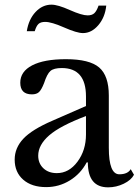

<svg xmlns="http://www.w3.org/2000/svg" viewBox="-20 -794 595 824"><path d="M349 -217V-296Q238 -254 191 -213Q144 -172 144 -126Q144 -93 166 -72Q188 -51 224 -51Q276 -51 312.5 -100Q349 -149 349 -217ZM205 -276 349 -339V-380Q349 -502 245 -502Q211 -502 196.5 -489.5Q182 -477 169 -437Q158 -409 147.5 -399Q137 -389 117 -389Q67 -389 67 -439Q67 -487 118 -513.5Q169 -540 263 -540Q364 -540 405.5 -504.5Q447 -469 447 -384V-160Q447 -46 492 -46Q528 -46 541 -68L555 -44Q543 -21 511 -5.5Q479 10 444 10Q357 10 357 -97H352Q326 -48 279.5 -19.5Q233 9 178 9Q116 9 79.5 -23Q43 -55 43 -109Q43 -159 80 -198.5Q117 -238 205 -276ZM129 -660H95Q103 -711 132.5 -742.5Q162 -774 201 -774Q228 -774 279.5 -751Q331 -728 356 -728Q375 -728 385 -737.5Q395 -747 403 -770H436Q431 -720 402 -686Q373 -652 336 -652Q310 -652 255.5 -676Q201 -700 174 -700Q155 -700 145.5 -691.5Q136 -683 129 -660Z"/></svg>

Font: Libre Baskerville
Style: Regular
Weight: 400
Designer: Pablo Impallari, Rodrigo Fuenzalida
Foundry: Pablo Impallari, Rodrigo Fuenzalida
Version: Version 1.000